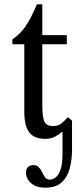

<svg xmlns="http://www.w3.org/2000/svg" viewBox="-20 -630 361 885"><path d="M189 235Q147 235 123.5 214.5Q100 194 100 166Q100 147 110 139Q120 131 133 131Q150 131 159 141Q168 151 174.5 164.5Q181 178 188.5 188Q196 198 209 198Q224 198 237.5 187Q251 176 259.5 150Q268 124 268 79V-22H265Q251 -9 232.5 0.5Q214 10 188 10Q138 10 115 -19.5Q92 -49 92 -116V-426H37V-449Q72 -471 97.5 -508.5Q123 -546 150 -610H175V-468H288V-426H175V-144Q175 -91 184.5 -70Q194 -49 223 -49Q247 -49 260.5 -59Q274 -69 293 -90L312 -74V60Q312 106 301.5 146Q291 186 264.5 210.5Q238 235 189 235Z"/></svg>

Font: STIX Two Text
Style: Regular
Weight: 400
Designer: Ross Mills, John Hudson & Paul Hanslow, Tiro Typeworks Ltd; with prior portions MicroPress Inc., and Coen Hoffman.
Foundry: Tiro Typeworks Ltd
Version: Version 2.13 b171